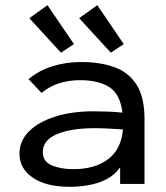

<svg xmlns="http://www.w3.org/2000/svg" viewBox="-20 -709 640 740"><path d="M250 11Q157 11 106 -24.5Q55 -60 55 -116Q55 -166 91.5 -202.5Q128 -239 192.5 -259.5Q257 -280 340 -280Q363 -280 392.5 -279Q422 -278 452 -275Q443 -347 401 -373.5Q359 -400 288 -400Q247 -400 209.5 -388.5Q172 -377 140 -351L90 -404Q131 -438 183 -454Q235 -470 293 -470Q365 -470 420 -450.5Q475 -431 506 -383Q537 -335 537 -250V0H443V-64Q422 -34 389 -17.5Q356 -1 319.5 5Q283 11 250 11ZM145 -123Q145 -86 180 -71.5Q215 -57 263 -57Q345 -57 396 -95Q447 -133 454 -210Q427 -212 397.5 -213.5Q368 -215 345 -215Q254 -215 199.5 -192Q145 -169 145 -123ZM215 -506 93 -639 163 -689 265 -539ZM407 -506 285 -639 355 -689 457 -539Z"/></svg>

Font: Inconsolata Expanded Medium
Style: Regular
Weight: 500
Width: 7
Monospace: yes
Designer: Raph Levien, Cyreal, Brenton Simpson
Foundry: Raph Levien, Cyreal, Google
Version: Version 3.001; ttfautohint (v1.8.2.53-6de2)